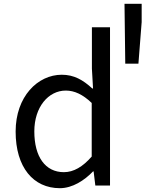

<svg xmlns="http://www.w3.org/2000/svg" viewBox="-20 -973 763 1007"><path d="M633 -953 637 -639H706L723 -857V-953ZM62 -283C62 -95 155 14 294 14C360 14 423 -27 468 -74H471L480 0H557V-830H462V-613L468 -509H464C415 -554 368 -581 304 -581C178 -581 62 -467 62 -283ZM461 -152C414 -98 366 -70 315 -70C218 -70 160 -150 160 -284C160 -412 234 -498 325 -498C370 -498 414 -478 461 -433Z"/></svg>

Font: Kawkab Mono Light
Style: Bold
Weight: 400
Monospace: yes
Designer: Abdullah Arif
Foundry: Abdullah Arif
Version: Version 1.000;PS 000.500;hotconv 1.0.88;makeotf.lib2.5.64775